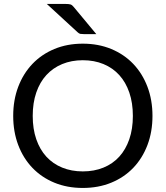

<svg xmlns="http://www.w3.org/2000/svg" viewBox="-20 -946 840 974"><path d="M753.5 -358Q753.5 -277.5 728 -210.2Q702.5 -143 656 -94.5Q609.5 -46 544.2 -19.2Q479 7.5 400 7.5Q321 7.5 256 -19.2Q191 -46 144.5 -94.5Q98 -143 72.5 -210.2Q47 -277.5 47 -358Q47 -438.5 72.5 -505.8Q98 -573 144.5 -621.8Q191 -670.5 256 -697.5Q321 -724.5 400 -724.5Q479 -724.5 544.2 -697.5Q609.5 -670.5 656 -621.8Q702.5 -573 728 -505.8Q753.5 -438.5 753.5 -358ZM654 -358Q654 -424 636 -476.5Q618 -529 585 -565.2Q552 -601.5 505 -621Q458 -640.5 400 -640.5Q342.5 -640.5 295.5 -621Q248.5 -601.5 215.2 -565.2Q182 -529 164 -476.5Q146 -424 146 -358Q146 -292 164 -239.8Q182 -187.5 215.2 -151.2Q248.5 -115 295.5 -95.8Q342.5 -76.5 400 -76.5Q458 -76.5 505 -95.8Q552 -115 585 -151.2Q618 -187.5 636 -239.8Q654 -292 654 -358ZM312.5 -926Q329 -926 337.5 -923.5Q346 -921 354.5 -910L468.5 -773H404.5Q393.5 -773 387.2 -774.2Q381 -775.5 373.5 -782.5L217.5 -926Z"/></svg>

Font: Lato-Regular
Style: Regular
Weight: 400
Designer: Lukasz Dziedzic with Adam Twardoch and Botio Nikoltchev
Foundry: tyPoland Lukasz Dziedzic
Version: Version 2.015; 2015-08-06; http://www.latofonts.com/